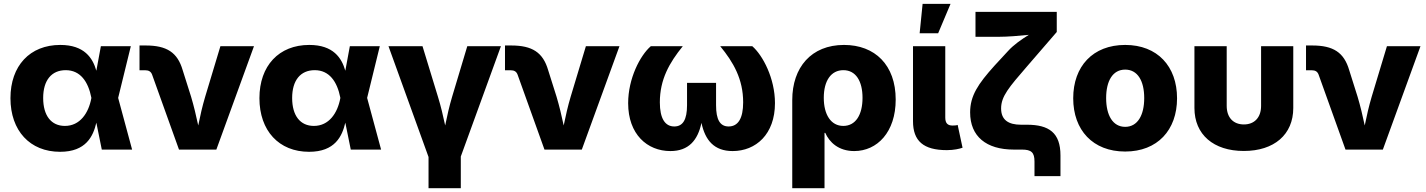

<svg xmlns="http://www.w3.org/2000/svg" viewBox="-20 -790 7533 1014"><path d="M297.4 11.7C434.6 11.7 472.2 -70.8 488.8 -142.1L517.6 0H677.7L604 -272.9L670.9 -545.9H512.7L488.8 -416.5C469.7 -483.4 425.8 -552.7 298.3 -552.7C138.2 -552.7 35.2 -442.9 35.2 -271.5C35.2 -99.6 138.2 11.7 297.4 11.7ZM462.4 -272.9V-271.5C447.8 -192.4 402.3 -125 322.8 -125C250.5 -125 208 -179.2 208 -272.5C208 -365.7 252 -419.4 327.1 -419.4C404.3 -419.4 445.8 -358.9 462.4 -274.4Z M925.3 0H1122.6L1321.3 -545.9H1144L1063.5 -278.8C1048.8 -229.5 1037.6 -180.2 1026.9 -127.4C1015.6 -180.2 1003.9 -229.5 989.3 -278.8L944.8 -419.4C917.5 -513.2 860.8 -549.8 749.5 -549.8H716.8V-418.9H747.6C766.1 -418.9 777.3 -411.6 783.2 -396Z M1612.3 11.7C1749.5 11.7 1787.1 -70.8 1803.7 -142.1L1832.5 0H1992.7L1918.9 -272.9L1985.8 -545.9H1827.6L1803.7 -416.5C1784.7 -483.4 1740.7 -552.7 1613.3 -552.7C1453.1 -552.7 1350.1 -442.9 1350.1 -271.5C1350.1 -99.6 1453.1 11.7 1612.3 11.7ZM1777.3 -272.9V-271.5C1762.7 -192.4 1717.3 -125 1637.7 -125C1565.4 -125 1522.9 -179.2 1522.9 -272.5C1522.9 -365.7 1566.9 -419.4 1642.1 -419.4C1719.2 -419.4 1760.7 -358.9 1777.3 -274.4Z M2243.2 204.1H2413.6V36.6L2625.5 -545.9H2447.8L2367.7 -278.8C2353 -229.5 2341.8 -180.2 2331.1 -127.4C2319.8 -180.2 2308.1 -230 2293 -278.8L2211.4 -545.9H2031.7L2243.2 39.1Z M2855.5 0H3052.7L3251.5 -545.9H3074.2L2993.7 -278.8C2979 -229.5 2967.8 -180.2 2957 -127.4C2945.8 -180.2 2934.1 -229.5 2919.4 -278.8L2875 -419.4C2847.7 -513.2 2791 -549.8 2679.7 -549.8H2647V-418.9H2677.7C2696.3 -418.9 2707.5 -411.6 2713.4 -396Z M3520.5 7.8C3616.7 7.8 3665 -48.8 3684.6 -141.1C3704.1 -49.3 3751.5 7.8 3849.1 7.8C3972.2 7.8 4072.8 -81.1 4072.8 -245.1C4072.8 -376.5 4008.3 -498 3953.1 -545.9H3783.7C3853.5 -460.9 3904.8 -372.1 3904.8 -249.5C3904.8 -164.6 3877.9 -122.1 3828.1 -122.1C3782.2 -122.1 3761.7 -158.7 3761.7 -234.4V-352.5H3608.4V-234.4C3608.4 -158.7 3586.9 -122.1 3541 -122.1C3492.2 -122.1 3464.8 -164.6 3464.8 -249.5C3464.8 -370.6 3515.1 -458.5 3585.9 -545.9H3417C3360.8 -497.6 3297.4 -375.5 3297.4 -245.1C3297.4 -81.1 3397.9 7.8 3520.5 7.8Z M4164.1 204.1H4334.5V-88.4H4338.4C4359.9 -39.1 4408.2 7.8 4491.2 7.8C4612.8 7.8 4710.4 -92.3 4710.4 -264.2C4710.4 -446.8 4600.6 -552.7 4437.5 -552.7C4264.2 -552.7 4164.1 -433.6 4164.1 -261.7ZM4433.6 -125C4368.7 -125 4330.6 -184.1 4330.6 -273.4C4330.6 -363.8 4369.1 -419.4 4434.1 -419.4C4500 -419.4 4535.2 -361.3 4535.2 -273.4C4535.2 -183.6 4499 -125 4433.6 -125Z M4980.5 2.9C5018.6 2.9 5047.9 -4.4 5063.5 -9.8L5037.6 -130.4C5032.2 -127.9 5024.9 -127 5010.7 -127C4983.9 -127 4972.2 -140.1 4972.2 -169.4V-545.9H4801.8V-149.9C4801.8 -45.4 4856.9 2.9 4980.5 2.9ZM4836.9 -614.3H4934.6L5000 -769.5H4852.5Z M5443.4 140.1H5580.6V30.8C5580.6 -88.9 5520 -131.3 5403.3 -131.3H5372.1C5305.7 -131.3 5267.1 -156.7 5267.1 -217.3C5267.1 -280.8 5307.6 -328.1 5405.3 -440.9L5561 -621.1V-727.5H5131.8V-595.7H5256.8C5298.8 -595.7 5362.8 -600.6 5413.6 -606C5374.5 -582 5332 -552.2 5303.2 -520L5232.4 -443.4C5145 -346.2 5103.5 -284.2 5103.5 -196.3C5103.5 -69.8 5188.5 0 5334 0H5377C5426.8 0 5443.4 15.1 5443.4 63Z M5922.4 10.3C6092.8 10.3 6196.3 -103 6196.3 -271C6196.3 -439.5 6092.8 -552.7 5922.4 -552.7C5751.5 -552.7 5647.9 -439.5 5647.9 -271C5647.9 -103 5751.5 10.3 5922.4 10.3ZM5922.4 -120.1C5856.9 -120.1 5821.8 -181.2 5821.8 -272C5821.8 -363.3 5856.9 -422.4 5922.4 -422.4C5987.8 -422.4 6022.9 -363.3 6022.9 -272C6022.9 -181.2 5987.8 -120.1 5922.4 -120.1Z M6548.8 7.3C6709 7.3 6810.1 -79.1 6810.1 -219.7V-545.9H6640.1V-231C6640.1 -168.9 6604.5 -132.8 6549.3 -132.8C6493.7 -132.8 6458.5 -168.9 6458.5 -231V-545.9H6288.1V-219.7C6288.1 -79.1 6389.2 7.3 6548.8 7.3Z M7085.9 0H7283.2L7481.9 -545.9H7304.7L7224.1 -278.8C7209.5 -229.5 7198.2 -180.2 7187.5 -127.4C7176.3 -180.2 7164.6 -229.5 7149.9 -278.8L7105.5 -419.4C7078.1 -513.2 7021.5 -549.8 6910.2 -549.8H6877.4V-418.9H6908.2C6926.8 -418.9 6938 -411.6 6943.8 -396Z"/></svg>

Font: Inter ExtraBold
Style: Regular
Weight: 800
Designer: Rasmus Andersson
Foundry: rsms
Version: Version 4.001;git-9221beed3